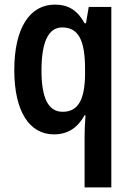

<svg xmlns="http://www.w3.org/2000/svg" viewBox="-20 -573 568 833"><path d="M347 20V240H463V-543H365L353 -472H347C317 -527 278 -553 218 -553C110 -553 42 -453 42 -269C42 -89 108 10 214 10C275 10 317 -19 347 -73H351C348 -35 347 -2 347 20ZM252 -88C190 -88 160 -146 160 -267C160 -389 189 -454 250 -454C321 -454 349 -397 349 -274V-250C348 -141 319 -88 252 -88Z"/></svg>

Font: Noto Sans Khmer Condensed SemiBold
Style: Regular
Weight: 600
Width: 3
Designer: Danh Hong and the Monotype Design Team
Foundry: Monotype Imaging Inc.
Version: Version 2.004